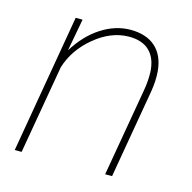

<svg xmlns="http://www.w3.org/2000/svg" viewBox="-85 -623 706 707"><g transform="rotate(15 268.0 -269.0)"><path d="M125 -405.3Q164.6 -469.2 218.3 -503.7Q272 -538.1 329.1 -538.1Q389.6 -538.1 424.3 -506.8Q459 -475.6 464.4 -416.5Q467.3 -379.4 460.4 -338.9L401.9 0H375.5L434.1 -338.9Q439.9 -373 439 -406.2Q436.5 -458 408.4 -485.4Q380.4 -512.7 328.1 -512.2Q261.2 -511.2 199.5 -460.2Q137.7 -409.2 115.7 -338.4L57.1 0H30.8L121.6 -528.3H147.9Z"/></g></svg>

Font: TypoPRO Roboto
Style: Italic
Weight: 250
Italic angle: -12°
Designer: Google
Version: Version 2.136; 2016